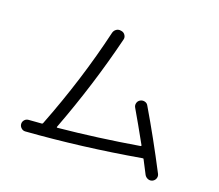

<svg xmlns="http://www.w3.org/2000/svg" viewBox="-123 -913 1245 1092"><g transform="rotate(20 500.0 -367.0)"><path d="M118.2 -13.7Q104.5 -12.7 93.8 -22.5Q83 -32.2 82 -45.9Q81.1 -59.6 90.3 -70.3Q99.6 -81.1 114.3 -82Q127 -83 152.3 -85Q177.7 -86.9 191.4 -87.9Q196.3 -87.9 198.2 -93.8Q318.4 -402.3 390.6 -710Q394.5 -724.6 406.7 -732.9Q418.9 -741.2 433.6 -738.3L439.5 -737.3Q453.1 -734.4 460.9 -721.7Q468.8 -709 464.8 -695.3Q391.6 -397.5 279.3 -100.6Q277.3 -95.7 283.2 -95.7Q514.6 -118.2 764.6 -160.2Q765.6 -160.2 766.6 -162.1Q767.6 -164.1 766.6 -166Q703.1 -280.3 660.2 -353.5Q652.3 -366.2 655.8 -380.4Q659.2 -394.5 671.9 -401.9Q684.6 -409.2 699.2 -405.8Q713.9 -402.3 720.7 -388.7Q815.4 -228.5 910.2 -45.9Q917 -33.2 912.6 -19.5Q908.2 -5.9 895.5 1Q881.8 7.8 868.2 2.9Q854.5 -2 846.7 -14.6Q827.1 -53.7 804.7 -95.7Q802.7 -100.6 796.9 -98.6Q449.2 -38.1 118.2 -13.7Z"/></g></svg>

Font: Rounded-L Mgen+ 2m regular
Style: Regular
Weight: 400
Designer: [Source Han Sans]
Ryoko NISHIZUKA  (kana & ideographs); Paul D. Hunt (Latin, Greek & Cyrillic); Wenlong ZHANG  (bopomofo
Version: Version 1.059.20150602